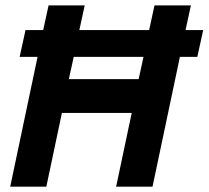

<svg xmlns="http://www.w3.org/2000/svg" viewBox="-20 -696 778 716"><path d="M413.1 0 471.2 -274.9H210.9L152.8 0H18.1L120.1 -483.9H53.2L75.2 -584H141.1L161.1 -675.8H295.9L275.9 -584H536.1L556.2 -675.8H691.9L671.9 -584H737.8L715.8 -483.9H650.9L548.8 0ZM497.1 -400.9 515.1 -483.9H254.9L236.8 -400.9Z"/></svg>

Font: Lorenzo Sans
Style: Bold Italic
Weight: 700
Italic angle: -12°
Foundry: Intel Corporation
Version: Version 1.00; ttfautohint (v1.5)